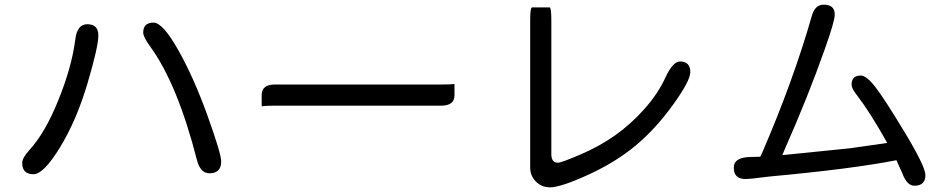

<svg xmlns="http://www.w3.org/2000/svg" viewBox="-20 -762 4040 815"><path d="M350.6 -659.2Q397.5 -659.2 397.5 -611.3Q397.5 -563.5 351.1 -407.2Q304.7 -251 234.9 -136.7Q165 -22.5 122.1 -22.5Q74.2 -22.5 74.2 -70.3Q74.2 -91.8 105.5 -126Q171.9 -198.2 228.5 -338.9Q285.2 -479.5 299.8 -595.7Q307.6 -659.2 350.6 -659.2ZM631.8 -666Q670.9 -666 736.8 -549.3Q802.7 -432.6 860.8 -271Q918.9 -109.4 918.9 -77.1Q918.9 -26.4 869.1 -26.4Q831.1 -26.4 816.4 -81.1Q733.4 -406.2 616.2 -566.4Q587.9 -605.5 587.9 -624Q587.9 -666 631.8 -666Z M1852.5 -403.3Q1893.6 -403.3 1909.2 -405.3Q1909.2 -403.3 1909.2 -357.4Q1909.2 -313.5 1852.5 -313.5H1146.5Q1106.4 -313.5 1090.8 -310.5Q1090.8 -313.5 1090.8 -358.4Q1090.8 -403.3 1146.5 -403.3H1852.5Z M2348.6 -71.3Q2362.3 -71.3 2443.4 -106Q2524.4 -140.6 2590.3 -187Q2656.2 -233.4 2714.4 -298.3Q2772.5 -363.3 2804.2 -432.1Q2835.9 -501 2866.2 -501Q2910.2 -501 2910.2 -456.1Q2910.2 -418.9 2836.9 -317.4Q2763.7 -215.8 2679.2 -145Q2594.7 -74.2 2477.5 -20.5Q2360.4 33.2 2314.5 33.2Q2279.3 33.2 2254.9 8.8Q2230.5 -15.6 2230.5 -50.8V-674.8Q2230.5 -730.5 2238.3 -730.5Q2238.3 -730.5 2312.5 -730.5Q2320.3 -730.5 2320.3 -674.8V-107.4Q2320.3 -71.3 2348.6 -71.3Z M3785.2 -82Q3596.7 -44.9 3246.1 -12.7L3172.9 -3.9L3145.5 -2Q3094.7 -2 3094.7 -49.8Q3094.7 -95.7 3168.9 -95.7L3207 -96.7L3213.9 -110.4Q3347.7 -419.9 3426.8 -697.3Q3440.4 -742.2 3476.6 -742.2Q3523.4 -742.2 3523.4 -700.2Q3523.4 -671.9 3480.5 -551.8Q3411.1 -354.5 3309.6 -125L3300.8 -103.5L3589.8 -132.8L3746.1 -155.3Q3672.9 -286.1 3617.2 -358.4Q3594.7 -386.7 3594.7 -402.3Q3594.7 -441.4 3633.8 -441.4Q3657.2 -441.4 3694.3 -394.5Q3731.4 -347.7 3819.8 -201.2Q3908.2 -54.7 3908.2 -18.6Q3908.2 26.4 3861.3 26.4Q3830.1 26.4 3810.5 -25.4L3785.2 -82Z"/></svg>

Font: YuPearl-Regular
Style: Regular
Weight: 400
Designer: Max Yao
Foundry: Max-Everyday
Version: Version 1.011; ttfautohint (v1.8.3)